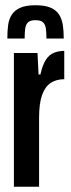

<svg xmlns="http://www.w3.org/2000/svg" viewBox="-20 -712 270 732"><path d="M33 0V-510H123L127 -428H134Q142 -464 154.5 -483.5Q167 -503 185 -510.5Q203 -518 225 -518V-410Q195 -410 173.5 -396Q152 -382 140.5 -350Q129 -318 129 -263V0ZM115 -692Q152 -692 173.5 -682.5Q195 -673 205.5 -656Q216 -639 219.5 -616.5Q223 -594 223 -565H157Q157 -587 155 -602.5Q153 -618 144.5 -626.5Q136 -635 115 -635Q95 -635 86.5 -626.5Q78 -618 76 -602.5Q74 -587 74 -565H8Q8 -594 11 -616.5Q14 -639 25 -656Q36 -673 57.5 -682.5Q79 -692 115 -692Z"/></svg>

Font: Saira UltraCondensed
Style: Bold
Weight: 700
Width: 1
Designer: Hector Gatti with collaboration of the Omnibus-Type team
Foundry: Omnibus-Type
Version: Version 1.101